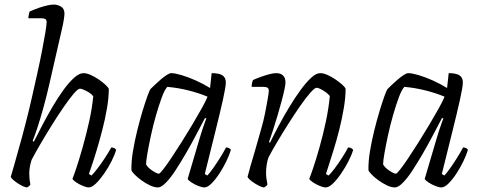

<svg xmlns="http://www.w3.org/2000/svg" viewBox="-20 -820 2100 840"><path d="M98 0Q92 0 81 -5Q70 -10 58.5 -17.5Q47 -25 38 -33Q29 -41 27 -46Q33 -65 41 -94Q49 -123 58.5 -156.5Q68 -190 77 -223Q86 -256 93 -284Q106 -334 118.5 -389Q131 -444 143 -498Q155 -552 164 -598.5Q173 -645 178.5 -678Q184 -711 184 -724Q184 -733 178.5 -736.5Q173 -740 163 -740H104Q104 -746 106 -756Q108 -766 110 -770Q133 -780 152.5 -786.5Q172 -793 188 -796.5Q204 -800 215 -800Q232 -800 247 -791Q262 -782 262 -761Q262 -753 259.5 -736Q257 -719 251 -693L194 -444Q183 -396 169.5 -347.5Q156 -299 143.5 -261Q131 -223 123 -204L128 -200Q145 -234 166 -274Q187 -314 210.5 -354Q234 -394 258 -427Q282 -460 304.5 -480Q327 -500 345 -500Q359 -500 377 -492Q395 -484 412.5 -472Q430 -460 442 -448.5Q454 -437 456 -431Q456 -393 448 -346Q440 -299 427.5 -251Q415 -203 402.5 -161.5Q390 -120 380.5 -92.5Q371 -65 369 -59L380 -52Q389 -60 405.5 -81.5Q422 -103 439 -129Q456 -155 467 -175Q474 -175 480 -172Q486 -169 488 -164Q482 -143 468 -115Q454 -87 436 -61Q418 -35 400 -17.5Q382 0 368 0Q359 0 343 -6.5Q327 -13 313.5 -22Q300 -31 297 -38Q302 -49 314.5 -86.5Q327 -124 342 -177Q357 -230 370 -288Q383 -346 388 -399Q380 -409 368.5 -416Q357 -423 346 -427.5Q335 -432 330 -432Q321 -432 301.5 -409Q282 -386 257 -349.5Q232 -313 205.5 -270.5Q179 -228 156 -188.5Q133 -149 118 -120Q113 -104 110.5 -89.5Q108 -75 108 -60Q108 -51 109 -39.5Q110 -28 113 -13Q112 -11 109 -7.5Q106 -4 98 0Z M671 0Q655 0 636 -9Q617 -18 599 -31Q581 -44 569 -56.5Q557 -69 555 -75Q554 -112 561.5 -157.5Q569 -203 580.5 -249.5Q592 -296 604 -335.5Q616 -375 625.5 -401Q635 -427 639 -431Q645 -437 657 -448.5Q669 -460 683 -472Q697 -484 709.5 -492Q722 -500 729 -500Q745 -500 774 -491.5Q803 -483 836.5 -468Q870 -453 899 -435L906 -500Q938 -500 953 -490.5Q968 -481 968 -459Q968 -441 955.5 -384.5Q943 -328 922 -244Q901 -160 876 -59L887 -52Q896 -61 911 -82Q926 -103 942 -128.5Q958 -154 969 -175Q977 -175 983 -171.5Q989 -168 990 -164Q984 -143 970.5 -115Q957 -87 940 -61Q923 -35 905.5 -17.5Q888 0 874 0Q864 0 847.5 -6.5Q831 -13 817.5 -22Q804 -31 801 -37L852 -210Q858 -231 864.5 -250.5Q871 -270 876 -284Q881 -298 883 -301L877 -304Q859 -270 837.5 -229Q816 -188 792.5 -147.5Q769 -107 747 -73.5Q725 -40 705 -20Q685 0 671 0ZM675 -60Q679 -60 694 -79Q709 -98 730 -129.5Q751 -161 775 -199Q799 -237 821.5 -275Q844 -313 862 -345Q880 -377 888 -397Q850 -413 804 -424.5Q758 -436 712 -440Q700 -427 687.5 -393Q675 -359 662.5 -315.5Q650 -272 640.5 -228Q631 -184 625 -149.5Q619 -115 619 -101Q627 -86 647 -73Q667 -60 675 -60Z M1135 0Q1129 0 1118 -5Q1107 -10 1095 -17.5Q1083 -25 1074 -33Q1065 -41 1063 -46Q1066 -59 1075 -90.5Q1084 -122 1097 -165.5Q1110 -209 1123 -257Q1133 -291 1140 -326.5Q1147 -362 1151.5 -388.5Q1156 -415 1156 -422Q1156 -433 1150 -436.5Q1144 -440 1133 -440H1081Q1081 -448 1082.5 -456Q1084 -464 1087 -470Q1105 -478 1123.5 -484.5Q1142 -491 1159 -495.5Q1176 -500 1189 -500Q1208 -500 1218.5 -489.5Q1229 -479 1229 -459Q1229 -450 1224.5 -428.5Q1220 -407 1212 -377.5Q1204 -348 1194.5 -315.5Q1185 -283 1175 -252.5Q1165 -222 1157 -199L1161 -195Q1178 -230 1199.5 -270.5Q1221 -311 1245.5 -351.5Q1270 -392 1294.5 -425.5Q1319 -459 1341 -479.5Q1363 -500 1381 -500Q1395 -500 1413 -492Q1431 -484 1448.5 -472Q1466 -460 1478.5 -448.5Q1491 -437 1492 -431Q1492 -393 1484 -346Q1476 -299 1464 -251.5Q1452 -204 1439 -162.5Q1426 -121 1417 -93Q1408 -65 1406 -59L1417 -52Q1426 -59 1443 -81.5Q1460 -104 1477 -130.5Q1494 -157 1503 -175Q1512 -175 1518 -171Q1524 -167 1525 -164Q1519 -143 1505 -115.5Q1491 -88 1473 -61.5Q1455 -35 1437 -17.5Q1419 0 1405 0Q1395 0 1379 -6.5Q1363 -13 1349.5 -22Q1336 -31 1333 -38Q1338 -49 1350.5 -86Q1363 -123 1378 -176Q1393 -229 1405.5 -287.5Q1418 -346 1423 -400Q1415 -410 1403.5 -418Q1392 -426 1381.5 -431Q1371 -436 1365 -436Q1357 -436 1337.5 -414Q1318 -392 1293 -356Q1268 -320 1242 -279Q1216 -238 1192.5 -198.5Q1169 -159 1154 -130Q1149 -114 1146.5 -97.5Q1144 -81 1144 -64Q1144 -52 1145.5 -40Q1147 -28 1150 -13Q1148 -10 1145.5 -7Q1143 -4 1135 0Z M1708 0Q1692 0 1673 -9Q1654 -18 1636 -31Q1618 -44 1606 -56.5Q1594 -69 1592 -75Q1591 -112 1598.5 -157.5Q1606 -203 1617.5 -249.5Q1629 -296 1641 -335.5Q1653 -375 1662.5 -401Q1672 -427 1676 -431Q1682 -437 1694 -448.5Q1706 -460 1720 -472Q1734 -484 1746.5 -492Q1759 -500 1766 -500Q1782 -500 1811 -491.5Q1840 -483 1873.5 -468Q1907 -453 1936 -435L1943 -500Q1975 -500 1990 -490.5Q2005 -481 2005 -459Q2005 -441 1992.5 -384.5Q1980 -328 1959 -244Q1938 -160 1913 -59L1924 -52Q1933 -61 1948 -82Q1963 -103 1979 -128.5Q1995 -154 2006 -175Q2014 -175 2020 -171.5Q2026 -168 2027 -164Q2021 -143 2007.5 -115Q1994 -87 1977 -61Q1960 -35 1942.5 -17.5Q1925 0 1911 0Q1901 0 1884.5 -6.5Q1868 -13 1854.5 -22Q1841 -31 1838 -37L1889 -210Q1895 -231 1901.5 -250.5Q1908 -270 1913 -284Q1918 -298 1920 -301L1914 -304Q1896 -270 1874.5 -229Q1853 -188 1829.5 -147.5Q1806 -107 1784 -73.5Q1762 -40 1742 -20Q1722 0 1708 0ZM1712 -60Q1716 -60 1731 -79Q1746 -98 1767 -129.5Q1788 -161 1812 -199Q1836 -237 1858.5 -275Q1881 -313 1899 -345Q1917 -377 1925 -397Q1887 -413 1841 -424.5Q1795 -436 1749 -440Q1737 -427 1724.5 -393Q1712 -359 1699.5 -315.5Q1687 -272 1677.5 -228Q1668 -184 1662 -149.5Q1656 -115 1656 -101Q1664 -86 1684 -73Q1704 -60 1712 -60Z"/></svg>

Font: Texturina 12pt Thin
Style: Italic
Weight: 250
Italic angle: -11°
Designer: Guillermo Torres Carreño
Foundry: Omnibus-Type
Version: Version 1.002